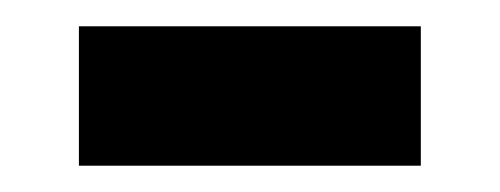

<svg xmlns="http://www.w3.org/2000/svg" viewBox="-20 -385 380 146"><path d="M40 -365H300V-259H40Z"/></svg>

Font: Noto Serif Sinhala
Style: Bold
Weight: 700
Designer: Jelle Bosma - Monotype Design Team
Foundry: Monotype Imaging Inc.
Version: Version 2.007; ttfautohint (v1.8.4.7-5d5b)